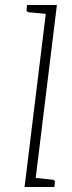

<svg xmlns="http://www.w3.org/2000/svg" viewBox="-20 -746 288 766"><path d="M78 0 167 -726H207L118 0ZM105 0 114 -37 190 -29Q194 -29 197 -26Q200 -23 199 -18L197 0ZM180 -726 171 -690 95 -697Q91 -698 88 -700.5Q85 -703 86 -708L88 -726Z"/></svg>

Font: Aleo ExtraLight
Style: Italic
Weight: 250
Italic angle: -7°
Designer: Alessio Laiso
Foundry: Alessio Laiso
Version: Version 2.001;gftools[0.9.29]